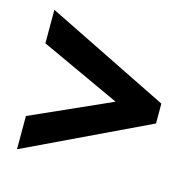

<svg xmlns="http://www.w3.org/2000/svg" viewBox="-79 -686 662 653"><g transform="rotate(15 251.5 -359.5)"><path d="M35 -231V-114L469 -321V-391L35 -605V-487L317 -357Z"/></g></svg>

Font: Noto Sans Myanmar Condensed
Style: Bold
Weight: 700
Width: 3
Designer: Monotype Design Team
Foundry: Monotype Imaging Inc.
Version: Version 2.107